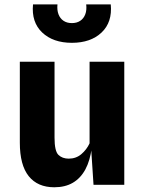

<svg xmlns="http://www.w3.org/2000/svg" viewBox="-20 -820 640 852"><path d="M221 11Q147 11 107.5 -38.2Q68 -87.5 68 -187V-546H222V-209Q222 -149.5 239.2 -132.8Q256.5 -116 285 -116Q317.5 -116 341 -136Q364.5 -156 377.5 -184V-546H531.5V0H395L381.5 -206L387 -164.5Q380 -107.5 358.8 -68.2Q337.5 -29 303.2 -9Q269 11 221 11ZM299 -630Q215.5 -630 167.2 -675.8Q119 -721.5 126.5 -800.5H235Q232.5 -775.5 239.5 -756.8Q246.5 -738 261.8 -727.8Q277 -717.5 299 -717.5Q321 -717.5 336.2 -727.8Q351.5 -738 358.5 -756.8Q365.5 -775.5 362.5 -800.5H471.5Q479 -721.5 430.8 -675.8Q382.5 -630 299 -630Z"/></svg>

Font: Spline Sans Mono
Style: Bold
Weight: 700
Designer: Eben Sorkin, Mirko Velimirovic
Foundry: Sorkin Type
Version: Version 1.004